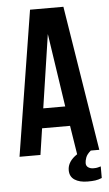

<svg xmlns="http://www.w3.org/2000/svg" viewBox="-58 -738 523 923"><g transform="rotate(-5 203.5 -276.5)"><path d="M396 0H355Q336 16 330.5 31.5Q325 47 325 58Q325 72 335.5 79Q346 86 360 86Q375 86 381.5 84Q388 82 396 80V136Q379 143 364 145Q349 147 328 147Q288 147 264.5 131.5Q241 116 241 85Q241 43 288 12L266 -127H131L112 0H11L123 -700H284ZM145 -222H251L198 -576Z"/></g></svg>

Font: Bebas Neue
Style: Regular
Weight: 400
Designer: Ryoichi Tsunekawa
Foundry: Ryoichi Tsunekawa
Version: Version 1.300